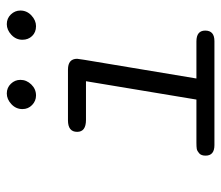

<svg xmlns="http://www.w3.org/2000/svg" viewBox="-63 -588 651 565"><g transform="rotate(-90 262.5 -305.5)"><path d="M87 -26Q87 -39 94 -45Q101 -51 107 -52Q113 -53 125 -53H252L306 -378H192Q157 -378 157 -404Q157 -431 191 -431H340Q372 -431 372 -404L369 -383L314 -53H423Q455 -53 455 -27Q455 0 424 0H118Q87 0 87 -26ZM224 -565Q224 -584 238.5 -597.5Q253 -611 270 -611Q287 -611 298.5 -599Q310 -587 310 -571Q310 -553 296.5 -539Q283 -525 264 -525Q248 -525 236 -536.5Q224 -548 224 -565ZM428 -565Q428 -584 442.5 -597.5Q457 -611 474 -611Q491 -611 502.5 -599Q514 -587 514 -571Q514 -552 499.5 -538.5Q485 -525 468 -525Q450 -525 439 -536.5Q428 -548 428 -565Z"/></g></svg>

Font: CMU Typewriter Text
Style: LightOblique
Weight: 200
Italic angle: -9.46001°
Version: Version 0.7.0